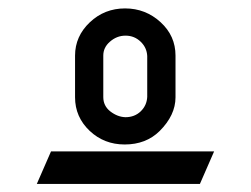

<svg xmlns="http://www.w3.org/2000/svg" viewBox="-20 -758 602 461"><path d="M102.5 -394.5H494.1L460 -316.4H68.4ZM281.2 -476.6Q303.2 -476.6 317.9 -490.7Q332.5 -504.9 333.5 -525.4V-623.5Q332.5 -643.6 317.9 -657.7Q302.7 -672.4 281.7 -672.4H281.2Q260.3 -672.4 243.7 -657.7Q228 -644 228 -624.5V-524.9Q228 -503.9 244.6 -490.7Q262.2 -477.1 281.2 -476.6ZM195.3 -443.8Q160.2 -477.1 160.2 -524.4V-624.5Q160.2 -670.9 195.8 -704.6Q231 -737.8 280.3 -737.8Q329.6 -737.8 365.7 -704.6Q401.4 -671.9 401.4 -624.5V-524.4Q401.4 -481.4 363.3 -443.4Q330.6 -411.1 279.3 -411.1Q230 -411.1 195.3 -443.8Z"/></svg>

Font: NovaMono
Style: Regular
Weight: 400
Monospace: yes
Version: Version 1.2